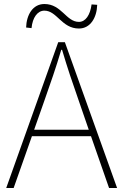

<svg xmlns="http://www.w3.org/2000/svg" viewBox="-20 -936 614 956"><path d="M201 -435C232 -523 258 -597 285 -688H289C316 -597 341 -523 372 -435L422 -290H150ZM11 0H48L139 -258H433L523 0H563L303 -726H270ZM373 -794C430 -794 462 -848 464 -912L436 -914C429 -861 406 -827 373 -827C309 -827 287 -916 201 -916C143 -916 112 -862 110 -799L137 -796C142 -849 167 -883 201 -883C264 -883 287 -794 373 -794Z"/></svg>

Font: Source Han Sans JP ExtraLight
Style: Regular
Weight: 250
Designer: Ryoko NISHIZUKA 西塚涼子 (kana, bopomofo & ideographs); Paul D. Hunt (Latin, Greek & Cyrillic); Sandoll Communications 산돌커뮤니
Foundry: Adobe
Version: Version 2.001;hotconv 1.0.107;makeotfexe 2.5.65593